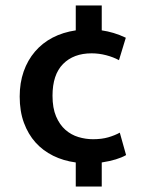

<svg xmlns="http://www.w3.org/2000/svg" viewBox="-20 -660 534 702"><path d="M320 -151Q352 -151 376 -158Q400 -165 418 -175L441 -93Q410 -75 352 -66V22H257V-66Q212 -72 174.5 -90.5Q137 -109 110 -139Q83 -169 67.5 -211Q52 -253 52 -307Q52 -357 66.5 -398.5Q81 -440 108 -471.5Q135 -503 172.5 -522.5Q210 -542 257 -549V-640H352V-549Q373 -546 395 -539.5Q417 -533 440 -522L415 -440Q395 -451 368.5 -458Q342 -465 315 -465Q249 -465 210.5 -426Q172 -387 172 -310Q172 -265 185 -234.5Q198 -204 219 -185.5Q240 -167 266.5 -159Q293 -151 320 -151Z"/></svg>

Font: Mukta Mahee SemiBold
Style: Regular
Weight: 600
Designer: Shuchita Grover, Noopur Datye, Girish Dalvi, Yashodeep Gholap
Foundry: Ek Type
Version: Version 2.538;PS 1.000;hotconv 16.6.51;makeotf.lib2.5.65220;